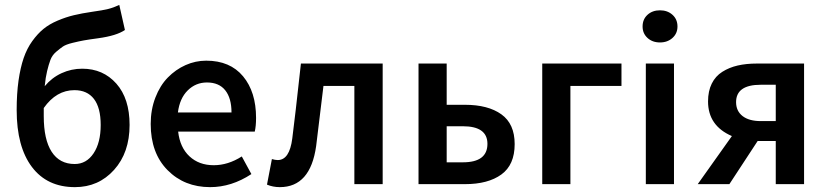

<svg xmlns="http://www.w3.org/2000/svg" viewBox="-20 -750 3369 782"><path d="M285.2 12.2Q171.9 12.2 109.9 -70.1Q47.9 -152.3 47.9 -301.8Q47.9 -368.2 55.4 -421.4Q63 -474.6 76.4 -513.7Q89.8 -552.7 111.6 -582.8Q133.3 -612.8 157.2 -632.3Q181.2 -651.9 214.6 -666Q248 -680.2 280.5 -688Q313 -695.8 356 -702.1Q398.9 -708 421.1 -713.6Q443.4 -719.2 465.8 -730L488.8 -627.9Q455.1 -604.5 379.9 -594.2Q340.3 -588.9 321.3 -585.4Q302.2 -582 275.4 -575.4Q248.5 -568.8 236.3 -560.5Q224.1 -552.2 208.3 -538.6Q192.4 -524.9 185.3 -505.9Q178.2 -486.8 171.9 -460.7Q165.5 -434.6 162.1 -398.9Q190.9 -433.6 230.7 -451.9Q270.5 -470.2 314.9 -470.2Q399.9 -470.2 453.9 -409.4Q507.8 -348.6 507.8 -241.2Q507.8 -128.4 444.6 -58.1Q381.3 12.2 285.2 12.2ZM284.2 -82Q332 -82 361.1 -125.5Q390.1 -168.9 390.1 -241.2Q390.1 -311.5 362.5 -347.2Q335 -382.8 283.2 -382.8Q209.5 -382.8 158.2 -310.1V-276.9Q158.2 -181.6 190.4 -131.8Q222.7 -82 284.2 -82Z M835.9 12.2Q731 12.2 662.4 -57.1Q593.8 -126.5 593.8 -245.1Q593.8 -303.2 612.8 -352.5Q631.8 -401.9 663.6 -434.3Q695.3 -466.8 735.8 -484.9Q776.4 -502.9 819.8 -502.9Q917 -502.9 970 -439.2Q1022.9 -375.5 1022.9 -270Q1022.9 -236.3 1017.6 -213.9H705.6Q712.9 -149.4 751.7 -113.3Q790.5 -77.1 850.6 -77.1Q908.7 -77.1 964.8 -112.8L1003.9 -41Q922.9 12.2 835.9 12.2ZM704.6 -292H922.9Q922.9 -350.1 897.5 -382.1Q872.1 -414.1 822.8 -414.1Q777.3 -414.1 744.6 -381.8Q711.9 -349.6 704.6 -292Z M1119.6 12.2Q1091.8 12.2 1067.4 2L1087.4 -102.1Q1101.1 -98.1 1111.3 -98.1Q1159.2 -98.1 1170.4 -186Q1181.2 -268.1 1205.6 -491.2H1538.6V0H1423.3V-399.9H1297.4Q1292.5 -359.4 1282.5 -277.3Q1272.5 -195.3 1267.6 -154.8Q1244.1 12.2 1119.6 12.2Z M1684.6 0V-491.2H1799.3V-323.2H1873.5Q1967.8 -323.2 2022 -284.4Q2076.2 -245.6 2076.2 -163.1Q2076.2 -78.6 2022 -39.3Q1967.8 0 1873.5 0ZM1799.3 -88.9H1865.2Q1965.3 -88.9 1965.3 -164.1Q1965.3 -235.8 1865.2 -235.8H1799.3Z M2188.5 0V-491.2H2511.2V-399.9H2303.2V0Z M2610.4 0V-491.2H2725.1V0ZM2597.2 -642.1Q2597.2 -671.4 2617.2 -689.7Q2637.2 -708 2668 -708Q2698.7 -708 2719 -689.7Q2739.3 -671.4 2739.3 -642.1Q2739.3 -613.8 2719 -595.5Q2698.7 -577.1 2668 -577.1Q2637.2 -577.1 2617.2 -595.5Q2597.2 -613.8 2597.2 -642.1Z M3139.6 0V-175.8H3067.9H3065.9L2950.7 0H2821.8L2960.9 -195.8Q2863.8 -237.8 2863.8 -336.9Q2863.8 -378.9 2878.9 -409.4Q2894 -439.9 2921.9 -457.5Q2949.7 -475.1 2984.6 -483.2Q3019.5 -491.2 3063 -491.2H3254.9V0ZM3078.6 -256.8H3139.6V-404.8H3078.6Q2978 -404.8 2978 -334Q2978 -297.9 3004.4 -277.3Q3030.8 -256.8 3078.6 -256.8Z"/></svg>

Font: Toshiba Sans Medium
Style: Regular
Weight: 500
Designer: Paul D. Hunt
Foundry: Toshiba Corporation
Version: Version 2.020;PS 2.0;hotconv 1.0.86;makeotf.lib2.5.63406